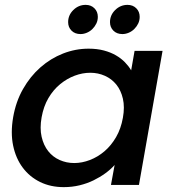

<svg xmlns="http://www.w3.org/2000/svg" viewBox="-20 -760 718 789"><path d="M34 -278Q45 -342 74.5 -394Q104 -446 146 -483Q188 -520 239 -540Q290 -560 344 -560Q379 -560 407 -552.5Q435 -545 456.5 -532.5Q478 -520 493.5 -504Q509 -488 519 -471L533 -551H648L551 0H436L451 -82Q435 -64 413 -48Q391 -32 364.5 -19Q338 -6 307 1.5Q276 9 242 9Q188 9 145 -12Q102 -33 73.5 -71Q45 -109 34 -161.5Q23 -214 34 -278ZM485 -276Q493 -320 485 -354.5Q477 -389 458 -412.5Q439 -436 411 -448.5Q383 -461 351 -461Q319 -461 287 -449Q255 -437 227 -414Q199 -391 179 -357Q159 -323 151 -278Q143 -233 151 -198Q159 -163 178 -139Q197 -115 225 -102.5Q253 -90 285 -90Q317 -90 349.5 -102.5Q382 -115 409.5 -138.5Q437 -162 457 -196.5Q477 -231 485 -276ZM311 -620Q288 -620 274 -634Q260 -648 260 -669Q260 -698 281.5 -719Q303 -740 332 -740Q354 -740 368 -726Q382 -712 382 -691Q382 -676 376 -663.5Q370 -651 360 -641Q350 -631 337 -625.5Q324 -620 311 -620ZM483 -620Q460 -620 446 -634Q432 -648 432 -669Q432 -698 453.5 -719Q475 -740 504 -740Q526 -740 540 -726Q554 -712 554 -691Q554 -676 548 -663.5Q542 -651 532 -641Q522 -631 509 -625.5Q496 -620 483 -620Z"/></svg>

Font: SVN-Poppins Medium
Style: Italic
Weight: 500
Italic angle: -10°
Designer: Ninad Kale (Devanagari), Jonny Pinhorn (Latin)
Foundry: Indian Type Foundry
Version: Version 3.002 2017; ttfautohint (v1.8.3)